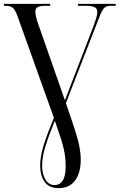

<svg xmlns="http://www.w3.org/2000/svg" viewBox="-20 -734 619 994"><path d="M283 240Q235 240 211.5 208Q188 176 188 123Q188 74 207.5 13Q227 -48 259 -124L69 -655Q58 -684 45.5 -694Q33 -704 8 -704H0V-714H240V-704H216Q186 -704 174.5 -697Q163 -690 163 -674Q163 -662 167 -645.5Q171 -629 178 -609L316 -215L463 -596Q471 -617 477.5 -638Q484 -659 484 -672Q484 -690 469.5 -697Q455 -704 417 -704H384V-714H579V-704H555Q537 -704 526.5 -698Q516 -692 507.5 -675.5Q499 -659 487 -627L321 -200Q351 -114 368 -61Q385 -8 391.5 27Q398 62 398 94Q398 160 369 200Q340 240 283 240ZM262 224Q290 224 305 200.5Q320 177 320 125Q320 91 314.5 59Q309 27 296.5 -12.5Q284 -52 264 -109Q233 -34 215.5 22.5Q198 79 198 124Q198 168 215.5 196Q233 224 262 224Z"/></svg>

Font: Noto Serif Display Condensed
Style: Regular
Weight: 400
Width: 3
Designer: Monotype Design Team
Foundry: Monotype Imaging Inc.
Version: Version 2.009